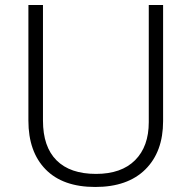

<svg xmlns="http://www.w3.org/2000/svg" viewBox="-20 -734 762 764"><path d="M629 -252Q629 -130 558.5 -60Q488 10 359 10Q230 10 161.5 -60Q93 -130 93 -254V-714H151V-254Q151 -150 205 -96Q259 -42 362 -42Q463 -42 517.5 -96.5Q572 -151 572 -248V-714H629Z"/></svg>

Font: Noto Sans Tamil Light
Style: Regular
Weight: 300
Designer: Jelle Bosma - Monotype Design Team
Foundry: Monotype Imaging Inc.
Version: Version 2.004; ttfautohint (v1.8.4.7-5d5b)